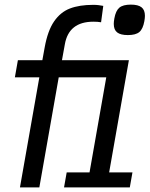

<svg xmlns="http://www.w3.org/2000/svg" viewBox="-20 -812 648 832"><path d="M150.5 -477H44.5L57.5 -551H163.5L173.5 -606Q186.5 -678.5 214.2 -719Q242 -759.5 283 -775.2Q324 -791 384 -791Q397 -791 406.5 -789.8Q416 -788.5 427.5 -786.5L418 -715.5Q403.5 -718 385 -718Q278 -718 261 -620L248.5 -551H538.5L453 -65H554L542.5 0H257.5L269 -65H368L440.5 -477H234.5L150.5 0H66.5ZM473 -708.5Q473 -718 475.5 -732Q481.5 -765.5 497.2 -778.8Q513 -792 547 -792Q578.5 -792 593.2 -780.5Q608 -769 608 -743.5Q608 -734 605.5 -720Q599.5 -686.5 583.8 -673.2Q568 -660 534 -660Q502.5 -660 487.8 -671.5Q473 -683 473 -708.5Z"/></svg>

Font: JuliaMono Italic
Style: Regular
Weight: 400
Italic angle: -9°
Monospace: yes
Designer: cormullion
Foundry: corm
Version: Version 0.049; ttfautohint (v1.8.4)